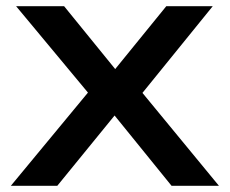

<svg xmlns="http://www.w3.org/2000/svg" viewBox="-20 -600 743 620"><path d="M15 0H165L350 -227L534 0H687L440 -300L667 -580H517L352 -377L187 -580H32L264 -301Z"/></svg>

Font: Charger Sport
Style: UltExt
Weight: 1000
Designer: Jasper
Foundry: Cannot Into Space Fonts
Version: Version 1.1